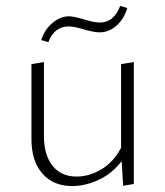

<svg xmlns="http://www.w3.org/2000/svg" viewBox="-20 -623 556 647"><path d="M212 -534Q163 -534 143 -481L119 -488Q130 -523 156.5 -545.5Q183 -568 212 -568Q229 -568 263.5 -557.5Q298 -547 316 -547Q364 -547 385 -603L409 -596Q398 -559 372.5 -536.5Q347 -514 316 -514Q296 -514 262.5 -524Q229 -534 212 -534ZM388 -407 431 -414V-3L395 3L390 -80Q359 -39 313.5 -17.5Q268 4 223 4Q160 4 123 -38Q86 -80 86 -154V-407L128 -414V-166Q128 -101 157 -64.5Q186 -28 238 -28Q280 -28 321 -52Q362 -76 388 -125Z"/></svg>

Font: EauTest Light
Style: Regular
Weight: 300
Designer: Christian Thalmann (Catharsis Fonts)
Version: Version 0.001;PS 000.001;hotconv 1.0.88;makeotf.lib2.5.64775